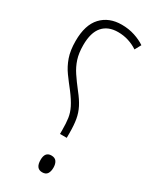

<svg xmlns="http://www.w3.org/2000/svg" viewBox="-190 -777 679 838"><g transform="rotate(30 149.0 -358.0)"><path d="M165 -176V-197Q165 -230 161.5 -254.5Q158 -279 145.5 -304Q133 -329 108 -362Q85 -391 65 -418.5Q45 -446 33 -480Q21 -514 21 -562Q21 -643 59 -683.5Q97 -724 161 -724Q196 -724 226.5 -714Q257 -704 279 -689L262 -658Q241 -672 216 -680Q191 -688 163 -688Q113 -688 86 -657Q59 -626 59 -563Q59 -523 68.5 -493.5Q78 -464 96 -437Q114 -410 139 -378Q163 -348 176 -322.5Q189 -297 194 -268.5Q199 -240 199 -200V-176ZM181 8Q148 8 148 -36Q148 -76 180 -76Q198 -76 206 -64.5Q214 -53 214 -34Q214 -15 206.5 -3.5Q199 8 181 8Z"/></g></svg>

Font: Noto Sans Arabic UI XCn XLt
Style: Regular
Weight: 200
Width: 2
Designer: Monotype Design Team, Nadine Chahine and Nizar Qandah
Foundry: Monotype Imaging Inc.
Version: Version 2.010; ttfautohint (v1.8.4.7-5d5b)